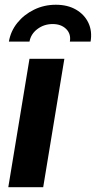

<svg xmlns="http://www.w3.org/2000/svg" viewBox="-20 -781 400 801"><path d="M14.6 0 103 -535.6H248.5L160.2 0ZM212.9 -761.2Q262.2 -761.2 297.4 -740.7Q332.5 -720.2 348.9 -685.5Q365.2 -650.9 357.9 -607.4H271.5Q276.9 -639.6 255.9 -660.2Q234.9 -680.7 199.7 -680.7Q164.1 -680.7 136.5 -660.2Q108.9 -639.6 103 -607.4H17.1Q24.4 -650.9 52.2 -685.5Q80.1 -720.2 122.1 -740.7Q164.1 -761.2 212.9 -761.2Z"/></svg>

Font: Inter 20pt
Style: Bold Italic
Weight: 700
Italic angle: -9.3988°
Version: Version 4.001;git-66647c0bb